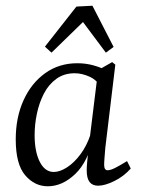

<svg xmlns="http://www.w3.org/2000/svg" viewBox="-20 -642 496 671"><path d="M147 9Q101 9 68 -29.5Q35 -68 35 -155Q35 -231 62 -291Q89 -351 137.5 -386Q186 -421 250 -421Q279 -421 305 -414Q331 -407 354 -395L339 -329Q321 -361 294 -373.5Q267 -386 241 -386Q204 -386 177 -366.5Q150 -347 133.5 -315Q117 -283 109 -245Q101 -207 101 -170Q101 -112 119 -76.5Q137 -41 168 -41Q189 -41 214 -57Q239 -73 261 -102.5Q283 -132 296 -171L307 -164Q288 -77 243 -34Q198 9 147 9ZM323 7Q303 7 293 -6Q283 -19 283 -47Q283 -58 284.5 -74Q286 -90 289 -121L323 -397L372 -425L383 -416L348 -125Q347 -112 345.5 -94Q344 -76 344 -66Q344 -47 356 -47Q366 -47 382 -55Q398 -63 424 -79L437 -53Q412 -25 379 -9Q346 7 323 7ZM137 -479 247 -619 303 -622 377 -478 350 -458 270 -565 160 -458Z"/></svg>

Font: Yrsa Light
Style: Italic
Weight: 300
Italic angle: -7.10001°
Designer: Anna Giedrys (Yrsa+Rasa design), David Brezina (Yrsa art-direction, Rasa art-direction, design)
Foundry: Rosetta Type Foundry
Version: Version 2.004